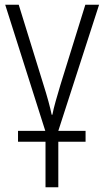

<svg xmlns="http://www.w3.org/2000/svg" viewBox="-20 -552 440 810"><path d="M398 -532H340L235 -194Q224 -157 215 -125.5Q206 -94 201 -68H198Q188 -117 163 -196L59 -532H2L171 0H56V46H172V238H226V46H341V0H226Z"/></svg>

Font: Noto Sans UI SemiCondensed Light
Style: Regular
Weight: 300
Width: 4
Designer: Monotype Design Team
Foundry: Monotype Imaging Inc.
Version: Version 1.901